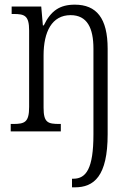

<svg xmlns="http://www.w3.org/2000/svg" viewBox="-20 -564 566 824"><path d="M289 240H301C383 240 442 193 442 12V-355C442 -486 394 -544 301 -544C237 -544 198 -518 168 -455H164L157 -536H30V-504H38C86 -504 105 -497 105 -433V-105C105 -39 86 -32 36 -32H26V0H241V-32H235C185 -32 167 -38 167 -102V-326C167 -428 203 -499 283 -499C354 -499 381 -444 381 -355V13C381 159 350 203 295 203H289Z"/></svg>

Font: Noto Serif Thai Condensed Light
Style: Regular
Weight: 300
Width: 3
Designer: Monotype Design Team
Foundry: Monotype Imaging Inc.
Version: Version 2.002